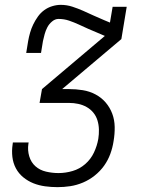

<svg xmlns="http://www.w3.org/2000/svg" viewBox="-20 -548 640 791"><path d="M217 223Q191 223 165.5 219.5Q140 216 117.5 207Q95 198 76 182.5Q57 167 45.5 145.5Q34 124 31 98.5Q28 73 32 47L33 39H98L97 45Q93 71 100.5 96Q108 121 126 137Q144 153 169.5 159Q195 165 221 165Q250 165 279 156.5Q308 148 331 128Q354 108 367 80.5Q380 53 385 24Q388 5 387.5 -14.5Q387 -34 381.5 -52Q376 -70 364.5 -84Q353 -98 337 -107Q321 -116 302.5 -120Q284 -124 264 -124H143L153 -181L412 -400L384 -412Q364 -420 344 -429Q324 -438 304.5 -447Q285 -456 264.5 -463Q244 -470 221 -470Q207 -470 194.5 -459.5Q182 -449 175 -435.5Q168 -422 164 -407.5Q160 -393 157 -379L149 -330H88L96 -379Q99 -396 104 -413.5Q109 -431 117 -447.5Q125 -464 136 -479.5Q147 -495 162 -506Q177 -517 195 -522.5Q213 -528 230 -528Q255 -528 278 -520.5Q301 -513 322.5 -503.5Q344 -494 365.5 -484Q387 -474 409 -465L433 -455L444 -520H502L480 -387L236 -181H264Q293 -181 321 -176.5Q349 -172 373.5 -159Q398 -146 415.5 -125.5Q433 -105 442.5 -79.5Q452 -54 452.5 -25Q453 4 448 33Q444 60 434.5 86Q425 112 409 134.5Q393 157 370.5 175Q348 193 322 204Q296 215 269.5 219Q243 223 217 223Z"/></svg>

Font: Iosevka HT Light Extended
Style: Italic
Weight: 300
Width: 7
Italic angle: -9°
Monospace: yes
Designer: Belleve Invis
Foundry: Belleve Invis
Version: Version 32.3.0; ttfautohint (v1.8.4)